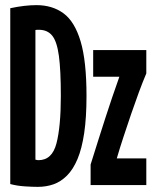

<svg xmlns="http://www.w3.org/2000/svg" viewBox="-20 -721 600 748"><path d="M127 7Q106 7 76 5Q46 3 20 -4V-689Q48 -695 73.5 -698Q99 -701 122 -701Q184 -701 227.5 -669Q271 -637 294 -560Q317 -483 317 -347Q317 -263 308 -202.5Q299 -142 282 -101.5Q265 -61 241 -37Q217 -13 188.5 -3Q160 7 127 7ZM130 -97Q183 -97 200 -162.5Q217 -228 217 -347Q217 -447 209.5 -503Q202 -559 183.5 -582Q165 -605 131 -605Q128 -605 124.5 -605Q121 -605 118 -604V-99Q122 -98 125 -97.5Q128 -97 130 -97ZM333 0V-80Q350 -134 364 -178.5Q378 -223 391 -263Q404 -303 417 -341.5Q430 -380 445 -422H343V-526H550V-435Q536 -402 521 -361.5Q506 -321 491 -277Q476 -233 461.5 -189Q447 -145 435 -104H550V0Z"/></svg>

Font: Ubuntu Sans Mono
Style: Regular
Weight: 400
Monospace: yes
Designer: Dalton Maag Ltd
Foundry: Dalton Maag Ltd
Version: Version 1.006